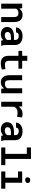

<svg xmlns="http://www.w3.org/2000/svg" viewBox="2000 -2790 800 4841"><g transform="rotate(90 2400.5 -370.0)"><path d="M72.3 0H198.7V-376Q206.1 -388.2 215.3 -398.2Q224.6 -408.2 235.8 -415.5Q249.5 -424.8 266.8 -429.7Q284.2 -434.6 305.2 -434.6Q329.6 -434.6 348.9 -429.7Q368.2 -424.8 381.8 -412.1Q395.5 -399.9 402.8 -378.7Q410.2 -357.4 410.2 -325.2V0H536.1V-327.1Q536.1 -383.8 522.9 -423.8Q509.8 -463.9 485.8 -489.3Q461.4 -514.6 428 -526.4Q394.5 -538.1 354.5 -538.1Q323.2 -538.1 295.4 -529.3Q267.6 -520.5 244.1 -503.9Q230 -494.1 217.5 -481.7Q205.1 -469.2 194.3 -454.1L186.5 -528.3H72.3Z M1005.9 0H1134.8V-8.3Q1124.5 -28.8 1119.4 -56.9Q1114.3 -85 1114.3 -124V-354.5Q1114.3 -400.4 1097.2 -434.8Q1080.1 -469.2 1050.8 -492.2Q1020.5 -515.1 980 -526.6Q939.5 -538.1 892.1 -538.1Q839.8 -538.1 799.1 -524.7Q758.3 -511.2 730 -488.3Q701.7 -465.3 686.8 -435.8Q671.9 -406.2 671.9 -373.5H798.3Q798.3 -388.2 803.2 -400.6Q808.1 -413.1 818.4 -421.9Q829.1 -431.6 845.9 -437Q862.8 -442.4 885.3 -442.4Q910.6 -442.4 929.9 -436Q949.2 -429.7 962.4 -418Q975.1 -406.7 981.4 -391.1Q987.8 -375.5 987.8 -355.5V-322.3H907.2Q849.6 -322.3 804.4 -311.8Q759.3 -301.3 728.5 -280.8Q694.8 -258.8 677.7 -225.1Q660.6 -191.4 660.6 -147.5Q660.6 -113.8 674.1 -84.7Q687.5 -55.7 711.9 -34.7Q735.8 -13.7 769.8 -2Q803.7 9.8 844.7 9.8Q869.6 9.8 891.6 4.9Q913.6 0 932.1 -8.3Q950.2 -16.6 965.3 -27.6Q980.5 -38.6 992.2 -51.3Q994.1 -36.6 997.6 -23.2Q1001 -9.8 1005.9 0ZM870.1 -89.8Q849.6 -89.8 834 -95Q818.4 -100.1 808.1 -108.4Q797.4 -117.7 792 -130.6Q786.6 -143.6 786.6 -158.7Q786.6 -177.2 793.7 -192.9Q800.8 -208.5 814.9 -219.7Q830.6 -231.9 855.5 -238.3Q880.4 -244.6 915.5 -244.6H987.8V-150.4Q981.4 -139.2 970.5 -128.2Q959.5 -117.2 944.3 -108.9Q929.2 -100.1 910.6 -95Q892.1 -89.8 870.1 -89.8Z M1514.2 -657.2H1387.7V-528.3H1263.2V-434.6H1387.7V-184.6Q1387.7 -132.8 1401.1 -96.2Q1414.6 -59.6 1439.5 -36.1Q1463.9 -12.2 1498.3 -1Q1532.7 10.3 1574.2 10.3Q1596.7 10.3 1619.4 8.1Q1642.1 5.9 1663.1 2Q1684.1 -2 1702.4 -7.8Q1720.7 -13.7 1734.4 -21.5L1721.2 -108.9Q1712.4 -106.4 1699.5 -104Q1686.5 -101.6 1671.9 -99.6Q1656.7 -97.2 1640.4 -95.5Q1624 -93.8 1608.9 -93.8Q1587.9 -93.8 1570.3 -98.6Q1552.7 -103.5 1540 -115.7Q1527.8 -127 1521 -146.2Q1514.2 -165.5 1514.2 -194.8V-434.6H1711.9V-528.3H1514.2Z M2217.8 0H2332.5V-528.3H2205.6V-155.8Q2199.2 -142.6 2189.9 -131.3Q2180.7 -120.1 2168.9 -112.3Q2154.8 -103 2136 -98.1Q2117.2 -93.3 2093.8 -93.3Q2069.3 -93.3 2052.2 -99.1Q2035.2 -105 2023.9 -119.6Q2013.2 -133.3 2008.1 -156.7Q2002.9 -180.2 2002.9 -214.4V-528.3H1876.5V-215.3Q1876.5 -155.8 1889.9 -113Q1903.3 -70.3 1927.7 -43Q1951.7 -15.1 1985.8 -2.4Q2020 10.3 2061 10.3Q2107.4 10.3 2145.8 -12.2Q2184.1 -34.7 2210.4 -73.7Z M2845.2 -538.1Q2791 -538.1 2746.1 -512.5Q2701.2 -486.8 2668.9 -442.4L2668 -454.6L2662.6 -528.3H2544.9V0H2671.4V-321.8Q2680.2 -344.7 2694.3 -362.1Q2708.5 -379.4 2728 -390.6Q2745.1 -401.4 2767.6 -406.7Q2790 -412.1 2817.9 -412.1Q2843.3 -412.1 2870.4 -408.9Q2897.5 -405.8 2924.3 -399.4L2942.9 -524.9Q2927.2 -530.3 2900.9 -534.2Q2874.5 -538.1 2845.2 -538.1Z M3406.2 0H3535.2V-8.3Q3524.9 -28.8 3519.8 -56.9Q3514.6 -85 3514.6 -124V-354.5Q3514.6 -400.4 3497.6 -434.8Q3480.5 -469.2 3451.2 -492.2Q3420.9 -515.1 3380.4 -526.6Q3339.8 -538.1 3292.5 -538.1Q3240.2 -538.1 3199.5 -524.7Q3158.7 -511.2 3130.4 -488.3Q3102.1 -465.3 3087.2 -435.8Q3072.3 -406.2 3072.3 -373.5H3198.7Q3198.7 -388.2 3203.6 -400.6Q3208.5 -413.1 3218.8 -421.9Q3229.5 -431.6 3246.3 -437Q3263.2 -442.4 3285.6 -442.4Q3311 -442.4 3330.3 -436Q3349.6 -429.7 3362.8 -418Q3375.5 -406.7 3381.8 -391.1Q3388.2 -375.5 3388.2 -355.5V-322.3H3307.6Q3250 -322.3 3204.8 -311.8Q3159.7 -301.3 3128.9 -280.8Q3095.2 -258.8 3078.1 -225.1Q3061 -191.4 3061 -147.5Q3061 -113.8 3074.5 -84.7Q3087.9 -55.7 3112.3 -34.7Q3136.2 -13.7 3170.2 -2Q3204.1 9.8 3245.1 9.8Q3270 9.8 3292 4.9Q3314 0 3332.5 -8.3Q3350.6 -16.6 3365.7 -27.6Q3380.9 -38.6 3392.6 -51.3Q3394.5 -36.6 3397.9 -23.2Q3401.4 -9.8 3406.2 0ZM3270.5 -89.8Q3250 -89.8 3234.4 -95Q3218.8 -100.1 3208.5 -108.4Q3197.8 -117.7 3192.4 -130.6Q3187 -143.6 3187 -158.7Q3187 -177.2 3194.1 -192.9Q3201.2 -208.5 3215.3 -219.7Q3231 -231.9 3255.9 -238.3Q3280.8 -244.6 3315.9 -244.6H3388.2V-150.4Q3381.8 -139.2 3370.8 -128.2Q3359.9 -117.2 3344.7 -108.9Q3329.6 -100.1 3311 -95Q3292.5 -89.8 3270.5 -89.8Z M3698.2 -750V-646H3860.8V-103.5H3698.2V0H4144V-103.5H3988.3V-750Z M4304.2 -528.3V-424.3H4460.9V-103.5H4304.2V0H4737.8V-103.5H4588.4V-528.3ZM4450.7 -664.1Q4450.7 -647.5 4458 -633.8Q4465.3 -620.1 4479 -612.8Q4492.7 -605 4507.1 -603.8Q4521.5 -602.5 4535.2 -607.4Q4564 -609.9 4579.8 -627.9Q4595.7 -646 4594.2 -672.4Q4592.8 -699.2 4574 -715.8Q4555.2 -732.4 4523.9 -732.4Q4507.3 -732.4 4493.9 -727.5Q4480.5 -722.7 4471.2 -713.9Q4461.4 -704.6 4456.1 -691.9Q4450.7 -679.2 4450.7 -664.1Z"/></g></svg>

Font: Roboto Mono SemiBold
Style: Regular
Weight: 600
Monospace: yes
Designer: Google
Version: Version 3.000